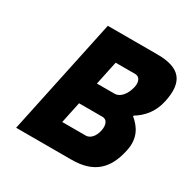

<svg xmlns="http://www.w3.org/2000/svg" viewBox="-151 -814 951 959"><g transform="rotate(30 324.0 -335.0)"><path d="M490 -670H204L62 0H381C509 0 573 -60 598 -180C615 -259 581 -307 539 -342L540 -346C586 -374 626 -417 641 -488C667 -610 625 -670 490 -670ZM247 -140 273 -263H409C433 -263 446 -239 438 -201C430 -163 407 -140 383 -140ZM301 -393 330 -530H443C467 -530 480 -507 473 -473C462 -425 434 -393 403 -393Z"/></g></svg>

Font: LT Wave Mono Black
Style: Italic
Weight: 900
Designer: Daniel Lyons
Version: Version 2.5 (Glyphs App)